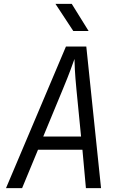

<svg xmlns="http://www.w3.org/2000/svg" viewBox="-20 -970 640 990"><path d="M358 -810H437L350 -950H266ZM11 0H94L176 -198H405L423 0H501L425 -730H320ZM203 -266 304 -510C338 -591 358 -649 364 -666C364 -649 366 -591 374 -510L398 -266Z"/></svg>

Font: JetBrains Mono Light
Style: Italic
Weight: 336
Italic angle: -9°
Monospace: yes
Designer: Philipp Nurullin, Konstantin Bulenkov
Foundry: JetBrains
Version: Version 2.305